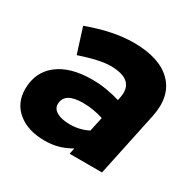

<svg xmlns="http://www.w3.org/2000/svg" viewBox="-125 -669 812 805"><g transform="rotate(30 280.5 -266.5)"><path d="M185 5Q103 5 54.5 -35Q6 -75 6 -142Q6 -224 65.5 -270.5Q125 -317 231 -317Q265 -317 299.5 -311.5Q334 -306 366 -296L369 -311Q388 -405 268 -405Q218 -405 122 -373L84 -493Q206 -538 304 -538Q430 -538 489 -478Q548 -418 526 -312L460 0H303L309 -29Q278 -11 248 -3Q218 5 185 5ZM242 -107Q290 -107 330 -128L345 -197Q295 -213 246 -213Q156 -213 156 -155Q156 -133 179 -120Q202 -107 242 -107Z"/></g></svg>

Font: Red Hat Display Black
Style: Italic
Weight: 900
Italic angle: -12°
Designer: Pentagram, MCKL
Foundry: Pentagram, MCKL
Version: Version 1.023; ttfautohint (v1.8.3)